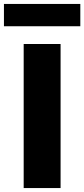

<svg xmlns="http://www.w3.org/2000/svg" viewBox="-29 -953 427 973"><path d="M-9 -820V-933H378V-820ZM91 0V-730H278V0Z"/></svg>

Font: Mplus 1p ExtraBold
Style: Regular
Weight: 800
Version: Version 1.061